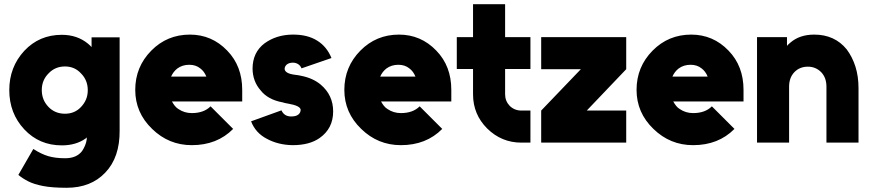

<svg xmlns="http://www.w3.org/2000/svg" viewBox="-20 -676 4132 910"><path d="M273 -511Q166 -511 95 -435Q24 -358 24 -249Q24 -139 95 -63Q166 13 273 13Q339 13 385 -19Q386 -20 388 -21.5Q390 -23 392 -25Q391 -22 391 -20Q391 -18 391 -15Q389 0 383 14Q377 28 369 40Q343 74 289 74Q242 74 208.5 64Q175 54 138 30L67 153Q86 169 113 183Q140 197 183.5 205.5Q227 214 296 214Q411 214 479 142Q548 70 547 -57V-499H414V-453Q410 -458 405.5 -461.5Q401 -465 397 -469Q346 -511 273 -511ZM288 -361Q334 -361 364 -328Q380 -312 388 -292Q396 -272 396 -249Q396 -225 388 -205.5Q380 -186 364 -169Q334 -137 288 -137Q241 -137 210 -169Q178 -202 178 -249Q178 -296 210 -328Q241 -361 288 -361Z M1128 -195V-250Q1128 -363 1057 -436Q984 -512 880 -512Q772 -512 697 -436Q621 -359 621 -250Q621 -142 701 -65Q780 12 889 12Q1009 12 1085 -65L978 -172Q946 -140 889 -140Q854 -140 826 -159Q816 -165 808.5 -174.5Q801 -184 795 -195ZM877 -369Q908 -369 929 -352Q948 -338 958 -313H791Q801 -336 820 -351Q844 -369 877 -369Z M1551 -401Q1529 -455 1484 -483Q1437 -513 1365 -512Q1289 -511 1233 -470Q1177 -427 1177 -350Q1178 -290 1215 -248Q1232 -226 1258.5 -211.5Q1285 -197 1319 -191Q1325 -189 1331.5 -187.5Q1338 -186 1345 -185Q1403 -175 1405 -156Q1405 -142 1394 -133Q1383 -124 1360 -124Q1327 -124 1314 -153L1170 -101Q1191 -46 1245 -18Q1299 11 1367 12Q1447 12 1495 -22Q1559 -67 1559 -148Q1559 -225 1500 -275Q1463 -306 1406 -317Q1401 -318 1393.5 -319.5Q1386 -321 1375 -322Q1331 -328 1329 -349Q1329 -361 1339 -370Q1350 -379 1368 -379Q1382 -379 1393 -372Q1404 -365 1409 -352Z M2119 -195V-250Q2119 -363 2048 -436Q1975 -512 1871 -512Q1763 -512 1688 -436Q1612 -359 1612 -250Q1612 -142 1692 -65Q1771 12 1880 12Q2000 12 2076 -65L1969 -172Q1937 -140 1880 -140Q1845 -140 1817 -159Q1807 -165 1799.5 -174.5Q1792 -184 1786 -195ZM1868 -369Q1899 -369 1920 -352Q1939 -338 1949 -313H1782Q1792 -336 1811 -351Q1835 -369 1868 -369Z M2222 -656V-500H2145V-349H2222V-229Q2222 -134 2289 -67Q2357 0 2451 0H2494V-152H2451Q2419 -152 2396 -174Q2374 -197 2374 -229V-349H2494V-500H2374V-656Z M2545 0H2948V-152H2761L2948 -348V-500H2545V-348H2733L2545 -152Z M3504 -195V-250Q3504 -363 3433 -436Q3360 -512 3256 -512Q3148 -512 3073 -436Q2997 -359 2997 -250Q2997 -142 3077 -65Q3156 12 3265 12Q3385 12 3461 -65L3354 -172Q3322 -140 3265 -140Q3230 -140 3202 -159Q3192 -165 3184.5 -174.5Q3177 -184 3171 -195ZM3253 -369Q3284 -369 3305 -352Q3324 -338 3334 -313H3167Q3177 -336 3196 -351Q3220 -369 3253 -369Z M4049 0V-258Q4049 -314 4034.5 -360Q4020 -406 3993 -442Q3936 -512 3839 -512Q3770 -512 3726 -474Q3722 -470 3717.5 -466.5Q3713 -463 3710 -458V-500H3568V0H3720V-265Q3720 -308 3745 -334Q3770 -360 3809 -360Q3846 -360 3872 -334Q3897 -308 3897 -265V0Z"/></svg>

Font: Unageo
Style: ExtraBold
Weight: 800
Designer: Richard Sepsi
Foundry: Richard Sepsi
Version: Version 2.000